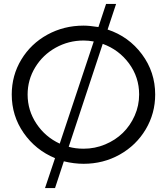

<svg xmlns="http://www.w3.org/2000/svg" viewBox="-20 -833 853 981"><path d="M40 -350.1Q40 -447.8 88.9 -528.6Q137.7 -609.4 221.9 -655.8Q306.2 -702.1 407.2 -702.1Q436 -702.1 482.9 -694.8L522 -813H573.2L529.8 -682.1Q637.7 -646.5 705.3 -555.7Q772.9 -464.8 772.9 -350.1Q772.9 -253.4 724.4 -171.9Q675.8 -90.3 591.8 -43.2Q507.8 3.9 407.2 3.9Q358.4 3.9 306.2 -8.8L261.2 127.9H210L261.2 -24.9Q161.6 -66.4 100.8 -153.8Q40 -241.2 40 -350.1ZM121.1 -350.1Q121.1 -268.6 166.3 -200.9Q211.4 -133.3 285.2 -99.1L459 -621.1Q430.7 -626 407.2 -626Q330.6 -626 264.6 -589.4Q198.7 -552.7 159.9 -489Q121.1 -425.3 121.1 -350.1ZM331.1 -83Q365.2 -73.2 407.2 -73.2Q464.8 -73.2 517.1 -95Q569.3 -116.7 607.4 -153.8Q645.5 -190.9 668.2 -242.2Q690.9 -293.5 690.9 -350.1Q690.9 -438.5 639.2 -508.8Q587.4 -579.1 504.9 -608.9Z"/></svg>

Font: Montserrat Light
Style: Regular
Weight: 300
Designer: Julieta Ulanovsky
Foundry: Julieta Ulanovsky
Version: Version 1.000;PS 002.000;hotconv 1.0.70;makeotf.lib2.5.58329